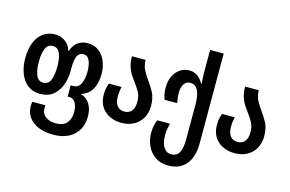

<svg xmlns="http://www.w3.org/2000/svg" viewBox="-118 -1046 2394 1583"><g transform="rotate(15 1078.5 -255.0)"><path d="M426 250Q352 250 298.5 226.5Q245 203 217 162.5Q189 122 189 70Q189 52 193 32H304Q303 45 303 55Q303 103 336.5 128.5Q370 154 425 154Q489 154 518.5 118Q548 82 548 27Q548 -20 530.5 -52.5Q513 -85 476 -85H463V-181H487Q528 -181 548 -222Q568 -263 568 -325Q568 -382 551.5 -419Q535 -456 499 -456Q465 -456 448.5 -425Q432 -394 432 -325V-297Q432 -230 410.5 -173Q389 -116 346 -81.5Q303 -47 236 -47Q173 -47 130 -80.5Q87 -114 65 -171.5Q43 -229 43 -300Q43 -374 64.5 -431Q86 -488 128.5 -520.5Q171 -553 233 -553Q279 -553 317 -527.5Q355 -502 371 -450H375Q390 -501 426 -527Q462 -553 512 -553Q566 -553 605 -523.5Q644 -494 664.5 -444.5Q685 -395 685 -336Q685 -258 655.5 -206Q626 -154 565 -135V-132Q615 -116 641 -73.5Q667 -31 667 33Q667 96 639.5 145Q612 194 558 222Q504 250 426 250ZM238 -143Q281 -143 299 -186Q317 -229 317 -300Q317 -371 299 -413.5Q281 -456 238 -456Q195 -456 177 -414Q159 -372 159 -300Q159 -230 177 -186.5Q195 -143 238 -143Z M947 10Q859 10 802.5 -40Q746 -90 746 -180Q746 -209 750.5 -230.5Q755 -252 763 -276H872Q867 -256 864.5 -236Q862 -216 862 -191Q862 -143 883 -114.5Q904 -86 945 -86Q985 -86 1007 -112.5Q1029 -139 1029 -189Q1029 -239 1011 -272Q993 -305 969 -337Q950 -362 931.5 -390Q913 -418 901 -455Q889 -492 889 -543H1006Q1006 -494 1025 -457.5Q1044 -421 1069 -387Q1098 -348 1122.5 -302Q1147 -256 1147 -187Q1147 -126 1120.5 -81.5Q1094 -37 1049 -13.5Q1004 10 947 10Z M1411 250Q1343 250 1297.5 218.5Q1252 187 1228.5 135.5Q1205 84 1205 26Q1205 -9 1211.5 -37.5Q1218 -66 1227 -87H1336Q1331 -71 1326 -44.5Q1321 -18 1321 17Q1321 53 1330 84Q1339 115 1358.5 134.5Q1378 154 1410 154Q1457 154 1477.5 116Q1498 78 1498 6V-294Q1498 -372 1477 -414Q1456 -456 1411 -456Q1379 -456 1359.5 -429Q1340 -402 1340 -355Q1340 -310 1350 -266H1241Q1233 -291 1228.5 -312.5Q1224 -334 1224 -364Q1224 -426 1246 -468Q1268 -510 1303 -531.5Q1338 -553 1376 -553Q1417 -553 1447 -532Q1477 -511 1498 -473H1503Q1501 -498 1499.5 -521.5Q1498 -545 1498 -563V-760H1614V8Q1614 122 1561 186Q1508 250 1411 250Z M1913 10Q1825 10 1768.5 -40Q1712 -90 1712 -180Q1712 -209 1716.5 -230.5Q1721 -252 1729 -276H1838Q1833 -256 1830.5 -236Q1828 -216 1828 -191Q1828 -143 1849 -114.5Q1870 -86 1911 -86Q1951 -86 1973 -112.5Q1995 -139 1995 -189Q1995 -239 1977 -272Q1959 -305 1935 -337Q1916 -362 1897.5 -390Q1879 -418 1867 -455Q1855 -492 1855 -543H1972Q1972 -494 1991 -457.5Q2010 -421 2035 -387Q2064 -348 2088.5 -302Q2113 -256 2113 -187Q2113 -126 2086.5 -81.5Q2060 -37 2015 -13.5Q1970 10 1913 10Z"/></g></svg>

Font: Noto Sans Georgian Condensed SemiBold
Style: Regular
Weight: 600
Width: 3
Designer: Monotype Design Team, Akaki Razmadze
Foundry: Google LLC
Version: Version 2.005; ttfautohint (v1.8.4.7-5d5b)